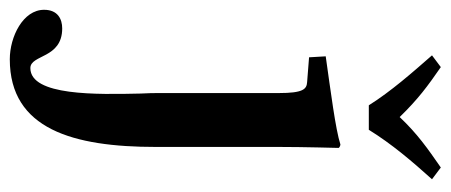

<svg xmlns="http://www.w3.org/2000/svg" viewBox="-347 -408 920 392"><g transform="rotate(90 113.0 -212.0)"><path d="M217 -321C217 -371 219 -443 219 -443C219 -445 214 -447 212 -447C181 -437 102 -427 32 -417L34 -383L85 -379C99 -378 107 -371 107 -321V-80C107 -68 107 -54 108 -39C110 50 113 186 56 186C28 186 37 121 -25 121C-44 121 -63 130 -63 158C-63 201 -8 228 38 228C181 228 217 98 217 -70ZM182 -505C211 -552 247 -594 283 -634L259 -652C220 -625 190 -604 156 -568C119 -606 93 -625 54 -652L30 -634C65 -594 103 -551 132 -505Z"/></g></svg>

Font: Libertinus Serif Semibold
Style: Regular
Weight: 600
Designer: Philipp H. Poll, Khaled Hosny
Foundry: Caleb Maclennan
Version: Version 7.050;RELEASE